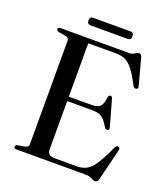

<svg xmlns="http://www.w3.org/2000/svg" viewBox="-149 -918 911 1041"><g transform="rotate(20 306.5 -398.0)"><path d="M47 -689Q47 -700 62 -700H455Q475 -700 487 -709Q499 -718 509.5 -718Q521.5 -718 527 -699L567 -548Q571 -534.5 559.5 -531.5Q547 -528 540 -541Q511.5 -596.5 489 -625.2Q466.5 -654 443.5 -664Q420.5 -674 390 -674H230.5V-366H362Q396 -366 410.5 -380.5Q425 -395 429 -434.5Q431 -447 440.5 -448Q450.5 -449.5 454 -436L496.5 -285Q500 -271.5 489.5 -268.5Q479.5 -265.5 472.5 -275.5Q449 -315 430 -327.8Q411 -340.5 377 -340.5H230.5V-59.5Q230.5 -26 272 -26H400Q431 -26 454.8 -38Q478.5 -50 502.5 -86Q526.5 -122 558.5 -193Q564 -204.5 575 -203Q588 -201 584 -185L539.5 -3.5Q534 16.5 520.5 16.5Q510 16.5 497.5 8.2Q485 0 462 0H62Q47 0 47 -11Q47 -20.5 59.5 -23.5L99 -30Q120.5 -34 120.5 -50.5V-649.5Q120.5 -666 99 -670L59.5 -676.5Q47 -679.5 47 -689ZM189.5 -791Q189.5 -813 208 -813H424.5Q443 -813 443 -791.5Q443 -769.5 424.5 -769.5H208Q189.5 -769.5 189.5 -791Z"/></g></svg>

Font: Fraunces 72pt
Style: Regular
Weight: 400
Version: Version 1.000;[0bf87f6ff]